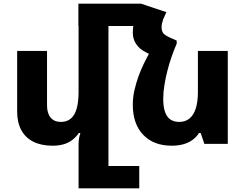

<svg xmlns="http://www.w3.org/2000/svg" viewBox="-20 -780 1330 1041"><path d="M568 120H735V241H406V-1Q406 -15 408.5 -30Q411 -45 416 -59H408Q393 -38 373 -22Q353 -6 326 2Q299 10 265 10Q204 10 161 -11.5Q118 -33 95.5 -74.5Q73 -116 73 -175V-504H235V-208Q235 -166 254.5 -142.5Q274 -119 310 -119Q343 -119 364.5 -137.5Q386 -156 396 -192Q406 -228 406 -281V-760H568ZM405 -760H745V-639H405ZM789 -491 841 -595 938 -560V-543Q924 -511 911 -474Q898 -437 888 -398Q878 -359 871.5 -319.5Q865 -280 865 -244Q865 -199 875.5 -171Q886 -143 905.5 -131Q925 -119 952 -119Q985 -119 1007.5 -137.5Q1030 -156 1041.5 -192Q1053 -228 1053 -281V-504H1215V0H1088L1068 -59H1059Q1046 -38 1024.5 -22Q1003 -6 974.5 2Q946 10 911 10Q813 10 756.5 -49Q700 -108 700 -213Q700 -251 708.5 -289Q717 -327 730 -363.5Q743 -400 758.5 -432Q774 -464 789 -491ZM938 -560 793 -485 770 -497Q736 -514 718 -541.5Q700 -569 700 -602Q700 -628 704.5 -649Q709 -670 717 -689L745 -760L882 -714L865 -676Q862 -667 859 -655.5Q856 -644 856 -632Q856 -611 866.5 -598.5Q877 -586 911 -572Z"/></svg>

Font: Noto Sans Armenian ExtraBold
Style: Regular
Weight: 800
Version: Version 2.007